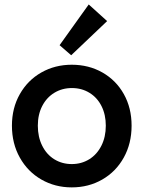

<svg xmlns="http://www.w3.org/2000/svg" viewBox="-20 -812 628 840"><path d="M32.2 -262.2Q32.2 -339.4 66.7 -400.1Q101.1 -460.9 160.9 -494.9Q220.7 -528.8 293.9 -528.8Q368.2 -528.8 428 -494.9Q487.8 -460.9 521.7 -400.4Q555.7 -339.8 555.7 -262.2Q555.7 -184.1 521.5 -122.6Q487.3 -61 427.5 -26.6Q367.7 7.8 293.9 7.8Q220.7 7.8 160.9 -26.6Q101.1 -61 66.7 -122.6Q32.2 -184.1 32.2 -262.2ZM442.9 -262.2Q442.9 -310.5 424.1 -347.9Q405.3 -385.3 371.3 -406Q337.4 -426.8 294.4 -426.8Q252 -426.8 218 -406.2Q184.1 -385.7 164.8 -348.4Q145.5 -311 145.5 -262.2Q145.5 -212.9 164.6 -174.6Q183.6 -136.2 217.5 -115.2Q251.5 -94.2 293.9 -94.2Q336.4 -94.2 370.4 -115.2Q404.3 -136.2 423.6 -174.6Q442.9 -212.9 442.9 -262.2ZM240.7 -614.3 368.2 -792.5 448.7 -719.7 291.5 -570.3Z"/></svg>

Font: Reddit Sans SemiBold
Style: Regular
Weight: 600
Designer: Stephen Hutchings
Foundry: Reddit
Version: Version 1.013